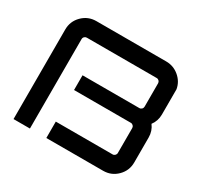

<svg xmlns="http://www.w3.org/2000/svg" viewBox="-152 -907 1136 1095"><g transform="rotate(30 416.5 -360.0)"><path d="M777 -612V-446Q777 -403 752 -370Q777 -337 777 -294V-130Q777 -76 739 -38Q701 0 647 0H273V-108H647Q656 -108 662.5 -114.5Q669 -121 669 -130V-294Q669 -303 662.5 -309.5Q656 -316 647 -316H273V-413H647Q656 -413 662.5 -419.5Q669 -426 669 -435V-589Q669 -598 662.5 -604.5Q656 -611 647 -611H187Q178 -611 171.5 -604.5Q165 -598 165 -589V0H57V-590Q57 -644 95 -682Q133 -720 187 -720H647Q695 -720 732 -689Q769 -658 777 -612Z"/></g></svg>

Font: Orbitron
Style: Regular
Weight: 500
Designer: Matt McInerney
Foundry: Matt McInerney
Version: 1.000